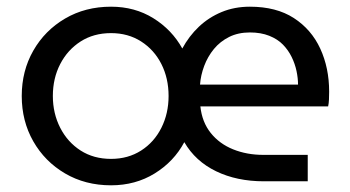

<svg xmlns="http://www.w3.org/2000/svg" viewBox="-20 -542 1047 574"><path d="M312 12Q235 12 174.5 -23.5Q114 -59 79.5 -119.5Q45 -180 45 -255Q45 -330 79.5 -390.5Q114 -451 174.5 -486.5Q235 -522 312 -522Q383 -522 438.5 -487.5Q494 -453 525 -397Q545 -434 574.5 -462Q604 -490 642.5 -506Q681 -522 727 -522Q806 -522 858.5 -488Q911 -454 937.5 -396.5Q964 -339 964 -268Q964 -257 963.5 -245Q963 -233 961 -224H579Q584 -177 610 -144.5Q636 -112 677 -95.5Q718 -79 767 -79H900V0H769Q688 0 626 -30Q564 -60 531 -117Q500 -59 442.5 -23.5Q385 12 312 12ZM312 -67Q363 -67 402 -92Q441 -117 462.5 -160Q484 -203 484 -255Q484 -308 462.5 -350.5Q441 -393 402 -418Q363 -443 312 -443Q260 -443 221 -418Q182 -393 160 -350.5Q138 -308 138 -255Q138 -203 160 -160Q182 -117 221 -92Q260 -67 312 -67ZM578 -289H871Q871 -308 866.5 -329.5Q862 -351 852 -371.5Q842 -392 826 -408.5Q810 -425 785 -435Q760 -445 727 -445Q692 -445 665 -431.5Q638 -418 619.5 -395.5Q601 -373 590.5 -345Q580 -317 578 -289Z"/></svg>

Font: MuseoModerno SemiBold
Style: Regular
Weight: 400
Version: Version 1.001